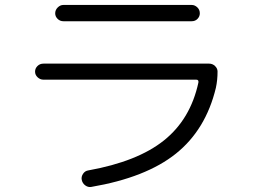

<svg xmlns="http://www.w3.org/2000/svg" viewBox="-20 -737 1040 783"><path d="M157.2 -412.1Q143.6 -412.1 133.3 -421.9Q123 -431.6 123 -444.8Q123 -458 132.8 -467.8Q142.6 -477.5 157.2 -477.5H833Q846.7 -477.5 856.9 -467.8Q867.2 -458 867.2 -445.3Q867.2 -410.2 860.4 -378.9Q819.3 -208 697.3 -110.4Q575.2 -12.7 351.6 25.4Q338.9 27.3 327.6 19Q316.4 10.7 313.5 -2.9Q310.5 -15.6 318.4 -27.8Q326.2 -40 339.8 -42Q541 -78.1 648.9 -164.6Q756.8 -251 789.1 -400.4Q791 -412.1 780.3 -412.1ZM238.3 -716.8H761.7Q774.4 -716.8 784.7 -707Q794.9 -697.3 794.9 -682.6Q794.9 -669.9 785.6 -660.2Q776.4 -650.4 761.7 -650.4H238.3Q224.6 -650.4 214.8 -660.2Q205.1 -669.9 205.1 -682.6Q205.1 -696.3 215.3 -706.5Q225.6 -716.8 238.3 -716.8Z"/></svg>

Font: Rounded-X Mgen+ 2m regular
Style: Regular
Weight: 400
Designer: [Source Han Sans]
Ryoko NISHIZUKA  (kana & ideographs); Paul D. Hunt (Latin, Greek & Cyrillic); Wenlong ZHANG  (bopomofo
Version: Version 1.059.20150602